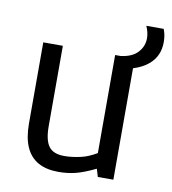

<svg xmlns="http://www.w3.org/2000/svg" viewBox="-73 -682 676 754"><g transform="rotate(10 264.5 -305.5)"><path d="M209.5 7.3Q161.6 7.3 128.9 -10.7Q96.2 -28.8 79.6 -65.9Q63 -103 63 -159.7V-483.4H141.1V-163.6Q141.1 -107.9 159.2 -83Q177.2 -58.1 221.7 -58.1Q251.5 -58.1 288.1 -66.4Q316.4 -72.8 349.6 -92.3V-483.4H371.1Q416.5 -488.8 439 -513.2Q461.4 -537.6 461.4 -569.8Q461.4 -581.5 458.5 -593.8Q455.6 -606 450.2 -617.7H519.5Q523.9 -606.9 526.4 -594Q528.8 -581.1 528.8 -565.9Q528.8 -511.2 490.2 -477.5Q466.3 -456.5 427.7 -444.3V0H365.7L356.4 -31.2Q308.6 -8.3 276.9 -0.5Q245.1 7.3 209.5 7.3Z"/></g></svg>

Font: Anaheim Medium
Style: Regular
Weight: 500
Version: Version 2.001